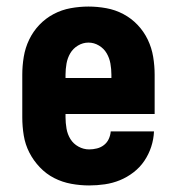

<svg xmlns="http://www.w3.org/2000/svg" viewBox="-20 -558 540 586"><path d="M252 8Q225 8 197.5 3Q170 -2 145.5 -14.5Q121 -27 101.5 -47.5Q82 -68 69.5 -92.5Q57 -117 52.5 -144.5Q48 -172 48 -200V-330Q48 -357 52.5 -384.5Q57 -412 69 -437Q81 -462 100 -482Q119 -502 143.5 -515Q168 -528 195.5 -533Q223 -538 250 -538Q277 -538 304.5 -533Q332 -528 356.5 -515Q381 -502 400 -482Q419 -462 431 -437Q443 -412 447.5 -384.5Q452 -357 452 -330V-210H180V-200Q180 -183 183 -165.5Q186 -148 195 -133.5Q204 -119 219.5 -110.5Q235 -102 252 -102Q264 -102 276 -105Q288 -108 297.5 -115.5Q307 -123 312 -134Q317 -145 318 -157H450Q449 -133 441.5 -110Q434 -87 420.5 -67Q407 -47 387.5 -32Q368 -17 346 -8Q324 1 300 4.5Q276 8 252 8ZM180 -320H320V-330Q320 -347 317 -364Q314 -381 305.5 -395.5Q297 -410 282 -419Q267 -428 250 -428Q233 -428 218 -419Q203 -410 194.5 -395.5Q186 -381 183 -364Q180 -347 180 -330Z"/></svg>

Font: iosevka_custom_sans_ss08 Heavy
Style: Regular
Weight: 900
Designer: Belleve Invis
Foundry: Belleve Invis
Version: Version 10.3.0; ttfautohint (v1.8.3)